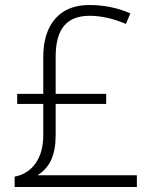

<svg xmlns="http://www.w3.org/2000/svg" viewBox="-20 -743 611 763"><path d="M151.9 -370.1V-515.1Q151.9 -614.7 199.7 -668.9Q247.6 -723.1 334.7 -723.1Q421.9 -723.1 498 -689.9L480.5 -647.9Q404.3 -680.2 336.2 -680.2Q268.1 -680.2 234.6 -640.4Q201.2 -600.6 201.2 -517.1V-370.1H401.9V-330.1H201.2V-205.1Q201.2 -147.5 183.8 -108.6Q166.5 -69.8 128.9 -46.4H523.9V0H38.1V-41Q91.8 -51.3 121.8 -94.7Q151.9 -138.2 151.9 -204.1V-330.1H48.3V-370.1Z"/></svg>

Font: Open Sans Hebrew Light
Style: Regular
Weight: 300
Foundry: Ascender Corporation, Yanek Iontef
Version: Version 2.001;PS 002.001;hotconv 1.0.70;makeotf.lib2.5.58329